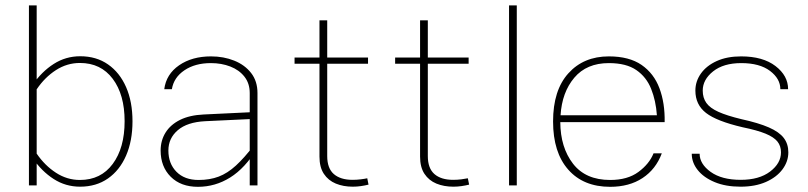

<svg xmlns="http://www.w3.org/2000/svg" viewBox="-20 -701 3054 726"><path d="M118.7 0V-91.8V-680.7H89.4V0ZM481 -242.2Q481 -316.4 456.8 -371.6Q432.6 -426.8 388.4 -457.5Q344.2 -488.3 283.2 -488.3Q228.5 -488.3 183.1 -459.2Q137.7 -430.2 103.5 -380.4L119.1 -363.8Q149.4 -408.7 191.4 -435.8Q233.4 -462.9 282.2 -462.9Q361.3 -462.9 406.2 -403.1Q451.2 -343.3 451.2 -242.7Q451.2 -141.6 406.2 -81.1Q361.3 -20.5 282.2 -20.5Q233.4 -20.5 191.4 -47.9Q149.4 -75.2 119.1 -119.6L103.5 -103Q137.7 -53.2 182.9 -24.2Q228 4.9 282.7 4.9Q343.8 4.9 388.2 -26.1Q432.6 -57.1 456.8 -112.8Q481 -168.5 481 -242.2Z M953.6 -349.1Q953.6 -394 929.7 -424.8Q905.8 -455.6 865.7 -471.7Q825.7 -487.8 777.8 -487.8Q706.1 -487.8 657.2 -454.1Q608.4 -420.4 601.1 -363.8H629.9Q637.2 -408.2 677.5 -435.3Q717.8 -462.4 777.3 -462.4Q817.4 -462.4 850.8 -449.5Q884.3 -436.5 904.3 -411.1Q924.3 -385.7 924.3 -349.1V-91.8V0H953.6ZM952.6 -140.1 940.4 -151.9Q903.8 -104 872.1 -75Q840.3 -45.9 806.9 -33.2Q773.4 -20.5 731 -20.5Q677.7 -20.5 647.2 -51.5Q616.7 -82.5 616.7 -131.8Q616.7 -178.2 652.3 -208.7Q688 -239.3 755.9 -242.7L941.4 -251.5V-277.3L750 -268.1Q696.8 -265.6 660.6 -247.6Q624.5 -229.5 606 -199.7Q587.4 -169.9 587.4 -131.8Q587.4 -70.8 625.5 -32.7Q663.6 5.4 728.5 5.4Q793.9 5.4 850.3 -29.8Q906.7 -64.9 952.6 -140.1Z M1368.7 -26.9Q1359.9 -24.9 1344.2 -22.9Q1328.6 -21 1313 -21Q1267.6 -21 1242.4 -42.7Q1217.3 -64.5 1217.3 -110.8V-624H1188V-108.9Q1188 -68.8 1204.6 -43.7Q1221.2 -18.6 1249.8 -6.8Q1278.3 4.9 1314 4.9Q1329.6 4.9 1344.7 2.7Q1359.9 0.5 1373.5 -2.9ZM1093.8 -460H1371.6V-483.4H1093.8Z M1749 -26.9Q1740.2 -24.9 1724.6 -22.9Q1709 -21 1693.4 -21Q1647.9 -21 1622.8 -42.7Q1597.7 -64.5 1597.7 -110.8V-624H1568.4V-108.9Q1568.4 -68.8 1585 -43.7Q1601.6 -18.6 1630.1 -6.8Q1658.7 4.9 1694.3 4.9Q1710 4.9 1725.1 2.7Q1740.2 0.5 1753.9 -2.9ZM1474.1 -460H1752V-483.4H1474.1Z M1934.1 0V-680.7H1904.8V0Z M2098.6 -239.3H2493.2Q2494.6 -311 2473.6 -367.2Q2452.6 -423.3 2405.8 -455.6Q2358.9 -487.8 2282.2 -487.8Q2187 -487.8 2129.2 -423.8Q2071.3 -359.9 2071.3 -241.7Q2071.3 -124.5 2128.7 -59.6Q2186 5.4 2287.1 5.4Q2359.4 5.4 2409.7 -27.8Q2460 -61 2482.4 -121.1H2451.2Q2435.1 -81.1 2394 -50.8Q2353 -20.5 2287.1 -20.5Q2194.3 -20.5 2146.7 -82Q2099.1 -143.6 2098.6 -239.3ZM2099.6 -265.1Q2105 -352.1 2151.6 -407.2Q2198.2 -462.4 2282.2 -462.4Q2348.1 -462.4 2386.2 -436Q2424.3 -409.7 2442.1 -365Q2460 -320.3 2463.9 -265.1Z M2782.2 -487.8Q2729 -487.8 2690.2 -470.2Q2651.4 -452.6 2630.4 -423.1Q2609.4 -393.6 2609.4 -358.4Q2609.4 -305.2 2649.7 -273.9Q2689.9 -242.7 2788.6 -219.7Q2843.3 -208.5 2874.8 -195.6Q2906.2 -182.6 2919.7 -165.8Q2933.1 -148.9 2933.1 -125Q2933.1 -83.5 2891.8 -52.2Q2850.6 -21 2780.8 -21Q2709 -21 2667.2 -51Q2625.5 -81.1 2625.5 -119.6H2595.7Q2595.7 -86.4 2618.2 -58.1Q2640.6 -29.8 2682.1 -12.5Q2723.6 4.9 2780.3 4.9Q2835.4 4.9 2876 -12.9Q2916.5 -30.8 2938.7 -60.5Q2960.9 -90.3 2960.9 -125Q2960.9 -156.7 2943.6 -179.4Q2926.3 -202.1 2887.2 -219.2Q2848.1 -236.3 2783.2 -250.5Q2728.5 -263.7 2696.5 -278.1Q2664.6 -292.5 2650.9 -311.8Q2637.2 -331.1 2637.2 -358.4Q2637.2 -399.9 2676.5 -431.2Q2715.8 -462.4 2782.7 -462.4Q2852.5 -462.4 2891.6 -432.9Q2930.7 -403.3 2930.7 -363.8H2960Q2960 -414.6 2912.4 -451.2Q2864.7 -487.8 2782.2 -487.8Z"/></svg>

Font: Estedad-FD VF
Style: Regular
Weight: 100
Designer: Amin Abedi
Version: Version 7.3